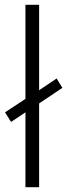

<svg xmlns="http://www.w3.org/2000/svg" viewBox="-20 -780 280 800"><path d="M86 0V-312L26 -272L1 -312L86 -368V-760H143V-404L216 -453L240 -414L143 -349V0Z"/></svg>

Font: Noto Sans Tamil Light
Style: Regular
Weight: 300
Designer: Jelle Bosma - Monotype Design Team
Foundry: Monotype Imaging Inc.
Version: Version 2.004; ttfautohint (v1.8.4.7-5d5b)